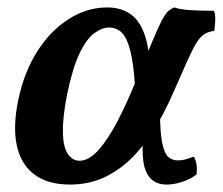

<svg xmlns="http://www.w3.org/2000/svg" viewBox="-20 -487 599 516"><path d="M168 9Q109 9 73 -17.5Q37 -44 25.5 -94.5Q14 -145 29 -218Q45 -294 80.5 -349.5Q116 -405 165 -436Q214 -467 268 -467Q307 -467 333 -447.5Q359 -428 372 -383.5Q385 -339 383 -262L343 -255Q339 -315 330.5 -349.5Q322 -384 308 -398.5Q294 -413 273 -413Q254 -413 233 -397.5Q212 -382 193.5 -343Q175 -304 160 -232Q148 -169 149 -130Q150 -91 162.5 -73Q175 -55 194 -55Q214 -55 235.5 -74.5Q257 -94 283.5 -139Q310 -184 343 -264Q371 -331 387 -370Q403 -409 413 -428.5Q423 -448 430.5 -455.5Q438 -463 448 -467Q466 -461 496.5 -459.5Q527 -458 555 -458Q559 -448 558.5 -433.5Q558 -419 556 -404Q540 -402 529 -395Q518 -388 507.5 -371Q497 -354 483 -322.5Q469 -291 447 -241Q422 -183 393 -137Q364 -91 330 -58.5Q296 -26 256 -8.5Q216 9 168 9ZM428 9Q400 9 384.5 -7.5Q369 -24 365 -55Q361 -86 366 -129L410 -189Q410 -131 416 -102.5Q422 -74 432.5 -65Q443 -56 457 -56Q470 -56 481 -59.5Q492 -63 501 -66Q512 -47 508 -18Q491 -5 469 2Q447 9 428 9Z"/></svg>

Font: Vollkorn SemiBold
Style: Italic
Weight: 600
Italic angle: -11°
Designer: Friedrich Althausen
Foundry: Friedrich Althausen
Version: Version 5.000